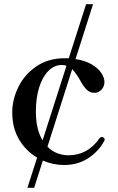

<svg xmlns="http://www.w3.org/2000/svg" viewBox="-20 -769 561 910"><path d="M476 -108Q476 -104 474 -101Q447 -51 398 -19Q349 13 284 13Q231 13 183 -8L142 121H110L156 -22Q102 -54 70 -108.5Q38 -163 38 -236Q38 -297 67 -356.5Q96 -416 152.5 -454.5Q209 -493 287 -493H306L388 -749H421L338 -489Q384 -482 415 -463.5Q446 -445 460.5 -422.5Q475 -400 475 -381Q475 -359 461 -344Q447 -329 428 -329Q406 -329 390.5 -344.5Q375 -360 360 -388Q338 -426 322 -441L205 -74Q225 -53 251 -43Q277 -33 304 -33Q396 -33 452 -114Q457 -120 462 -120Q465 -120 469 -118Q476 -114 476 -108ZM182 -104 295 -457Q286 -461 273 -461Q238 -461 210 -433.5Q182 -406 166 -356Q150 -306 150 -240Q150 -155 182 -104Z"/></svg>

Font: Shippori Mincho SemiBold
Style: Regular
Weight: 600
Designer: FONTDASU
Foundry: FONTDASU / Google Inc. / but / Adobe
Version: Version 3.110; ttfautohint (v1.8.3)